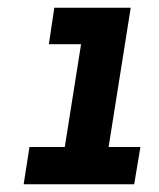

<svg xmlns="http://www.w3.org/2000/svg" viewBox="-20 -720 411 495"><path d="M41 -245 56 -341H147L189 -606H106L120 -700H317L260 -341H342L326 -245Z"/></svg>

Font: MuseoModerno Thin
Style: Bold Italic
Weight: 700
Italic angle: -9°
Version: Version 1.003